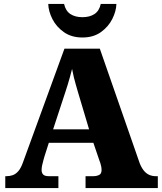

<svg xmlns="http://www.w3.org/2000/svg" viewBox="-20 -963 828 983"><path d="M7 0V-61H14Q31 -61 46 -66.5Q61 -72 74 -87Q87 -102 97 -130L310 -714H491L695 -128Q704 -105 716 -90Q728 -75 743.5 -68Q759 -61 777 -61H788V0H418V-61H458Q474 -61 487 -67Q500 -73 500 -92Q500 -102 498 -111.5Q496 -121 493.5 -129Q491 -137 489 -141L458 -232H230L207 -160Q205 -152 201.5 -140Q198 -128 195.5 -115.5Q193 -103 193 -93Q193 -78 201 -69.5Q209 -61 230 -61H279V0ZM252 -301H436L379 -492Q374 -510 368.5 -528.5Q363 -547 358 -567.5Q353 -588 349 -610Q344 -589 338 -568.5Q332 -548 326.5 -529Q321 -510 315 -493ZM402 -771Q346 -771 307 -798.5Q268 -826 248 -866Q228 -906 227 -943H308Q316 -907 340.5 -891Q365 -875 402 -875Q439 -875 463.5 -891Q488 -907 496 -943H576Q575 -906 555 -866Q535 -826 496.5 -798.5Q458 -771 402 -771Z"/></svg>

Font: Noto Serif Tibetan Black
Style: Regular
Weight: 900
Version: Version 2.103